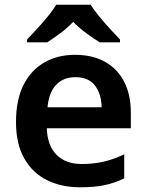

<svg xmlns="http://www.w3.org/2000/svg" viewBox="-20 -786 622 816"><path d="M299 -553Q373 -553 426 -523.5Q479 -494 507.5 -439Q536 -384 536 -307V-241H179Q181 -169 219.5 -129Q258 -89 327 -89Q379 -89 421 -99Q463 -109 508 -130V-28Q467 -8 424 1Q381 10 321 10Q241 10 179.5 -20.5Q118 -51 83 -113Q48 -175 48 -267Q48 -361 79.5 -424Q111 -487 167.5 -520Q224 -553 299 -553ZM300 -458Q250 -458 219 -426Q188 -394 182 -330H412Q411 -386 384 -422Q357 -458 300 -458ZM365 -766Q379 -744 401.5 -716.5Q424 -689 448 -663Q472 -637 490 -618V-606H404Q378 -622 348 -644Q318 -666 291 -693Q265 -666 236 -644.5Q207 -623 181 -606H95V-618Q114 -638 137.5 -663.5Q161 -689 183.5 -716.5Q206 -744 219 -766Z"/></svg>

Font: Noto Sans Kawi SemiBold
Style: Regular
Weight: 600
Designer: Fadhl Haqq
Version: Version 1.000